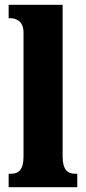

<svg xmlns="http://www.w3.org/2000/svg" viewBox="-20 -780 359 800"><path d="M16 0H302V-56H294C263 -56 241 -71 241 -127V-760H16V-704H26C39 -704 78 -697 78 -645V-127C78 -71 56 -56 26 -56H16Z"/></svg>

Font: Noto Serif Myanmar ExtraCondensed Black
Style: Regular
Weight: 900
Width: 2
Designer: Ben Mitchell and the Monotype Design Team
Foundry: Monotype Imaging Inc.
Version: Version 2.106